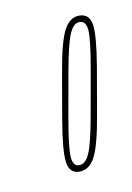

<svg xmlns="http://www.w3.org/2000/svg" viewBox="-45 -712 227 331"><g transform="rotate(-10 68.5 -546.5)"><path d="M69 -414Q52 -414 49 -433.5Q46 -453 55 -506L69 -587Q78 -640 88.2 -659.5Q98.5 -679 115 -679Q133 -679 136 -659.5Q139 -640 130 -587L116 -506Q107 -453 96.8 -433.5Q86.5 -414 69 -414ZM70.5 -425Q82 -425 89.2 -442Q96.5 -459 105 -507L119 -586Q127.5 -634 126.5 -651Q125.5 -668 113.5 -668Q103 -668 95.8 -651Q88.5 -634 80 -586L66 -507Q57.5 -459 58.5 -442Q59.5 -425 70.5 -425Z"/></g></svg>

Font: Anybody UltraCondensed Thin
Style: Italic
Weight: 100
Width: 1
Italic angle: -10°
Designer: Tyler Finck
Foundry: Etcetera Type Company
Version: Version 1.010; ttfautohint (v1.8.3) -l 8 -r 50 -G 200 -x 14 